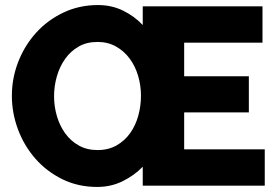

<svg xmlns="http://www.w3.org/2000/svg" viewBox="-20 -735 1100 760"><path d="M1028 -144V0H545V-75Q511 -40 465 -17.5Q419 5 365 5Q289 5 227 -25.5Q165 -56 120.5 -106.5Q76 -157 51.5 -222Q27 -287 27 -356Q27 -426 52.5 -491Q78 -556 123.5 -606Q169 -656 231.5 -685.5Q294 -715 368 -715Q422 -715 467 -693Q512 -671 545 -636V-710H1019V-566H709V-433H965V-290H709V-144ZM366 -141Q409 -141 441.5 -159.5Q474 -178 495.5 -208.5Q517 -239 527.5 -277.5Q538 -316 538 -356Q538 -397 526.5 -435.5Q515 -474 493 -503.5Q471 -533 439 -551Q407 -569 366 -569Q323 -569 291 -550.5Q259 -532 237.5 -501.5Q216 -471 205 -432.5Q194 -394 194 -354Q194 -313 205.5 -274.5Q217 -236 238.5 -206.5Q260 -177 292 -159Q324 -141 366 -141Z"/></svg>

Font: Boldmen
Style: Bold
Weight: 700
Designer: Matt McInerney, Pablo Impallari, Rodrigo Fuenzalida
Foundry: LIVING CONCEPT
Version: Version 1.000